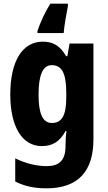

<svg xmlns="http://www.w3.org/2000/svg" viewBox="-20 -837 589 1046"><path d="M350 -804V-817H254C224 -768 200 -716 184 -668V-657H327C330 -696 340 -753 350 -804ZM213 -610C102 -610 36 -504 36 -322C36 -148 100 -41 208 -41C264 -41 305 -64 337 -123H342C339 -101 337 -72 337 -48V-41C337 38 301 68 235 68C181 68 124 55 63 26V152C115 178 168 189 233 189C408 189 489 94 489 -78V-600H359L347 -531H340C307 -589 268 -610 213 -610ZM262 -482C317 -482 341 -439 341 -329V-305C341 -207 316 -167 263 -167C213 -167 190 -217 190 -321C190 -430 214 -482 262 -482Z"/></svg>

Font: Noto Sans Tamil UI Condensed ExtraBold
Style: Regular
Weight: 800
Width: 3
Designer: Jelle Bosma - Monotype Design Team
Foundry: Monotype Imaging Inc.
Version: Version 2.004